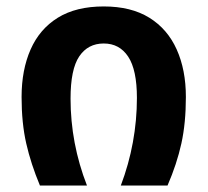

<svg xmlns="http://www.w3.org/2000/svg" viewBox="-20 -576 645 596"><path d="M104 0Q76 -67 61.5 -130.5Q47 -194 47 -275Q47 -359 75 -422.5Q103 -486 159.5 -521Q216 -556 302 -556Q387 -556 443.5 -521Q500 -486 528.5 -422.5Q557 -359 557 -275Q557 -194 543 -130.5Q529 -67 500 0H355Q380 -66 392.5 -134.5Q405 -203 405 -272Q405 -359 378 -400Q351 -441 302 -441Q253 -441 226 -401Q199 -361 199 -270Q199 -131 250 0Z"/></svg>

Font: Noto Sans Georgian Bold
Style: Regular
Weight: 700
Designer: Monotype Design Team, Akaki Razmadze
Foundry: Google LLC
Version: Version 2.005; ttfautohint (v1.8.4.7-5d5b)